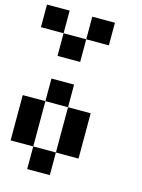

<svg xmlns="http://www.w3.org/2000/svg" viewBox="-129 -949 758 1024"><g transform="rotate(15 250.0 -437.5)"><path d="M0 -750V-875H125V-750ZM250 -750V-875H375V-750ZM125 -625V-750H250V-625ZM125 -375V-500H250V-375ZM125 -125H0V-375H125ZM375 -125H250V-375H375ZM250 -125V0H125V-125Z"/></g></svg>

Font: Tiny5
Style: Regular
Weight: 400
Designer: Stefan Schmidt
Foundry: Made with Bits'n'Picas by Kreative Software
Version: Version 1.002; ttfautohint (v1.8.4.7-5d5b)